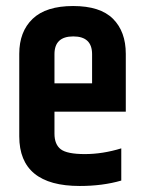

<svg xmlns="http://www.w3.org/2000/svg" viewBox="-20 -612 474 638"><path d="M44 -159V-433Q44 -507 88.5 -549.5Q133 -592 223 -592Q313 -592 355.5 -549.5Q398 -507 398 -433V-241H161V-168Q161 -132 182 -116Q203 -100 262 -100Q321 -100 383 -119V-12Q321 6 245 6Q44 6 44 -159ZM161 -335H286V-432Q286 -491 223.5 -491Q161 -491 161 -432Z"/></svg>

Font: Khand Semibold
Style: Regular
Weight: 600
Designer: Devanagari: Sanchit Sawaria, Jyotish Sonowal; Latin: Satya Rajpurohit
Foundry: Indian Type Foundry
Version: Version 1.100;PS 1.0;hotconv 1.0.78;makeotf.lib2.5.61930; tt